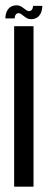

<svg xmlns="http://www.w3.org/2000/svg" viewBox="-40 -698 178 718"><path d="M12.9 0V-600H85.4V0ZM75.8 -626.2Q68 -626.2 61.5 -629.6Q55.1 -632.9 49.4 -637.5Q43.8 -642.2 39 -645.5Q34.2 -648.8 29.9 -648.8Q24.2 -648.8 21 -645.8Q17.7 -642.8 16.3 -638.2Q15 -633.6 15 -629.1H-19.9Q-19.9 -635.8 -18.6 -642.8Q-17.2 -649.8 -14.2 -656.1Q-11.2 -662.3 -6.4 -667.3Q-1.6 -672.3 5.5 -675.2Q12.6 -678.1 22.4 -678.1Q30.2 -678.1 36.7 -674.9Q43.1 -671.7 48.5 -667.2Q54 -662.8 59.1 -659.5Q64.1 -656.3 68.8 -656.3Q73.8 -656.3 77.1 -659.3Q80.4 -662.3 82 -667Q83.6 -671.7 83.6 -676.1H118.2Q118.2 -669.4 116.8 -662.2Q115.4 -655.1 112.5 -648.8Q109.5 -642.4 104.7 -637.2Q99.8 -632.1 92.7 -629.2Q85.6 -626.2 75.8 -626.2Z"/></svg>

Font: Anybody UltraCondensed Thin
Style: Regular
Weight: 100
Width: 1
Designer: Tyler Finck
Foundry: Etcetera Type Company
Version: Version 1.110